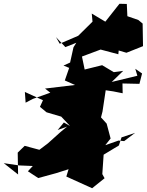

<svg xmlns="http://www.w3.org/2000/svg" viewBox="-50 -915 779 1019"><path d="M679 -513 543 -480 604 -539 554 -532 492 -569 383 -542 355 -616 336 -609 294 -488 348 -464 189 -445 217 -423 124 -390 86 -370 82 -427 178 -383 162 -348 197 -319 275 -296 322 -246 289 -265 256 -225 306 -243 272 -215 204 -154 159 -120 81 -141 44 -105 46 11 -30 -49 52 -37 124 -34 98 -6 153 30 248 4 314 -17 302 22 439 84 505 31 493 9 500 -94 581 -143 595 -186 667 -210 609 -166 579 -169 459 -127 421 -91 444 -127 420 -90 480 -108 537 -180 516 -259 486 -292 494 -323 511 -436 551 -430 601 -420 600 -472 690 -470 704 -525 668 -550ZM340 -664 322 -583 287 -567 405 -519 385 -615 484 -652 578 -627 580 -647 621 -635 709 -670 707 -790 684 -809 626 -829 623 -894 584 -895 509 -800 437 -843 441 -800 365 -725 267 -683 247 -718 297 -665 355 -688Z"/></svg>

Font: Hussar Lance
Style: ExBdObl
Weight: 700
Foundry: Cannot Into Space Fonts, PlusOne Fonts
Version: Version 2.270